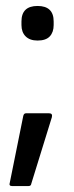

<svg xmlns="http://www.w3.org/2000/svg" viewBox="-20 -491 247 644"><path d="M106 -355Q80 -355 66 -369Q52 -383 52 -407V-419Q52 -471 106 -471Q160 -471 160 -419V-407Q160 -383 147 -369Q134 -355 106 -355ZM20 133Q9 133 13 121L58 -102Q60 -111 67 -111H145Q157 -111 154 -98L85 125Q84 133 76 133Z"/></svg>

Font: Sofia Sans Condensed Medium
Style: Regular
Weight: 500
Designer: Botio Nikoltchev, Ani Petrova
Foundry: lettersoup
Version: Version 4.101; ttfautohint (v1.8.4.7-5d5b)